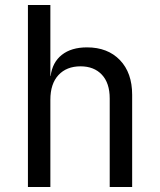

<svg xmlns="http://www.w3.org/2000/svg" viewBox="-20 -750 640 770"><path d="M92 0V-730H182V-445H183Q190 -500 228 -530Q266 -560 329 -560Q412 -560 461 -509Q510 -458 510 -370V0H420V-355Q420 -417 388.5 -450.5Q357 -484 303 -484Q247 -484 214.5 -449Q182 -414 182 -350V0Z"/></svg>

Font: JetBrains Mono NL
Style: Regular
Weight: 400
Monospace: yes
Designer: Philipp Nurullin, Konstantin Bulenkov
Foundry: JetBrains
Version: Version 2.305; ttfautohint (v1.8.4.7-5d5b)